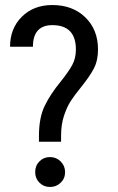

<svg xmlns="http://www.w3.org/2000/svg" viewBox="-20 -740 470 764"><path d="M111 -554H20Q20 -627 67 -673.5Q114 -720 188 -720Q269 -720 319.5 -671Q370 -622 370 -543Q370 -499 353.5 -467.5Q337 -436 304 -395Q277 -362 261.5 -338Q246 -314 234.5 -279Q223 -244 223 -199V-176H135V-199Q135 -271 157.5 -318Q180 -365 222 -416Q253 -455 267.5 -481.5Q282 -508 282 -543Q282 -640 188 -640Q150 -640 130.5 -618.5Q111 -597 111 -554ZM239 -55Q239 -30 221.5 -13Q204 4 179 4Q154 4 137 -13Q120 -30 120 -55Q120 -81 137 -98Q154 -115 179 -115Q204 -115 221.5 -97.5Q239 -80 239 -55Z"/></svg>

Font: Akshar
Style: Regular
Weight: 400
Designer: Tall Chai
Foundry: Tall Chai
Version: Version 1.000